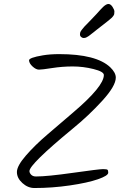

<svg xmlns="http://www.w3.org/2000/svg" viewBox="-20 -971 646 965"><path d="M404 -837Q421 -855 437.5 -871.5Q454 -888 465.5 -901Q477 -914 483.5 -921Q490 -928 498 -936Q514 -951 525 -951Q536 -951 545.5 -936.5Q555 -922 555 -913Q555 -904 554 -900Q553 -896 549.5 -891Q546 -886 542.5 -882.5Q539 -879 531.5 -873Q524 -867 518 -862Q498 -846 486 -837Q474 -828 465.5 -821Q457 -814 452.5 -810.5Q448 -807 441.5 -802Q435 -797 432 -794.5Q429 -792 424.5 -789Q420 -786 417.5 -785Q415 -784 412 -782Q406 -780 400 -780Q394 -780 388 -785Q382 -790 382 -797.5Q382 -805 384 -810Q386 -815 392.5 -823Q399 -831 404 -837ZM562 -581Q562 -539 494 -464.5Q426 -390 345 -324Q128 -145 128 -111Q128 -102 136.5 -93Q145 -84 161 -84Q217 -84 347.5 -102.5Q478 -121 497.5 -121Q517 -121 520.5 -117.5Q524 -114 524 -103Q524 -88 472 -70Q420 -52 331 -39Q242 -26 153 -26Q120 -26 92.5 -51Q65 -76 65 -106.5Q65 -137 110 -189Q155 -241 219.5 -296Q284 -351 348 -406Q502 -537 502 -594Q502 -611 450 -624Q398 -637 345.5 -637Q293 -637 242 -629Q191 -621 176 -621Q161 -621 144 -636.5Q127 -652 126 -667Q124 -681 196 -693Q232 -699 278 -699Q464 -699 534 -633Q562 -606 562 -581Z"/></svg>

Font: Kalam Light
Style: Regular
Weight: 300
Version: Version 2.001;PS 1.0;hotconv 1.0.79;makeotf.lib2.5.61930; tt